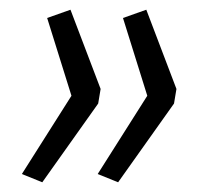

<svg xmlns="http://www.w3.org/2000/svg" viewBox="-20 -466 434 395"><path d="M67 -91 25 -108 127 -269 77 -429 125 -446 187 -283 182 -253ZM223 -91 181 -108 283 -269 233 -429 281 -446 343 -283 338 -253Z"/></svg>

Font: Nunito Sans 10pt SemiCondensed Light
Style: Italic
Weight: 300
Width: 4
Italic angle: -9°
Designer: Vernon Adams
Foundry: Vernon Adams
Version: Version 3.101;gftools[0.9.27]